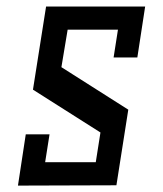

<svg xmlns="http://www.w3.org/2000/svg" viewBox="-20 -580 510 600"><path d="M121.1 -73.2 134.8 -160.2H60.5L36.1 0L343.8 -1L380.9 -237.3L171.9 -370.1L191.4 -487.3H348.6L335 -400.4H409.2L433.6 -559.6H124L83 -299.8L293.9 -166L279.3 -73.2Z"/></svg>

Font: Geo
Style: Oblique
Weight: 500
Italic angle: -11°
Version: Version 001.2